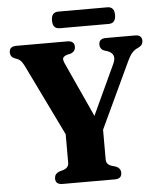

<svg xmlns="http://www.w3.org/2000/svg" viewBox="-57 -900 793 949"><g transform="rotate(-5 339.0 -425.0)"><path d="M508.5 -29.5Q508.5 0 474 0H215Q180 0 180 -29.5Q180 -52 202.5 -62L226.5 -69Q251.5 -78.5 251.5 -101.5V-243.5L80 -596.5Q70.5 -614.5 64 -622Q57.5 -629.5 46.5 -634.5L31.5 -640Q11.5 -648.5 11.5 -670.5Q11.5 -700 47 -700H299Q334.5 -700 334.5 -670.5Q334.5 -647.5 311 -638L292 -634Q273.5 -627 271.5 -618Q269.5 -609 278.5 -589.5L401 -321.5L517 -571.5Q538 -618 492.5 -634.5L475 -640Q456 -648.5 456 -670.5Q456 -700 491 -700H635Q669.5 -700 669.5 -670.5Q669.5 -651 650.5 -640.5L642.5 -636.5Q626.5 -629.5 614.2 -615.5Q602 -601.5 585 -564L437.5 -249.5V-101.5Q437.5 -78 462.5 -69L486 -62Q508.5 -52 508.5 -29.5ZM233 -809Q233 -850.5 268 -850.5H511Q546 -850.5 546 -809.5Q546 -768 511 -768H268Q233 -768 233 -809Z"/></g></svg>

Font: Fraunces 72pt Soft
Style: Bold
Weight: 700
Version: Version 1.000;[b76b70a41]